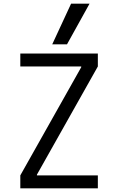

<svg xmlns="http://www.w3.org/2000/svg" viewBox="-20 -1020 640 1040"><path d="M90 0V-70L420 -656V-660H90V-730H510V-660L180 -74V-70H510V0ZM343 -780H263L365 -1000H465Z"/></svg>

Font: M PLUS Code Latin Expanded
Style: Regular
Weight: 400
Width: 7
Designer: Coji Morishita
Foundry: UNDERFOREST DESIGN
Version: Version 1.002; ttfautohint (v1.8.3)